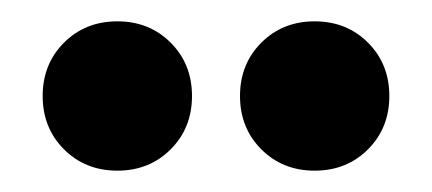

<svg xmlns="http://www.w3.org/2000/svg" viewBox="-20 -720 405 180"><path d="M20 -630Q20 -660 40 -680Q60 -700 90 -700Q120 -700 140 -680Q160 -660 160 -630Q160 -600 140 -580Q120 -560 90 -560Q60 -560 40 -580Q20 -600 20 -630ZM205 -630Q205 -660 225 -680Q245 -700 275 -700Q305 -700 325 -680Q345 -660 345 -630Q345 -600 325 -580Q305 -560 275 -560Q245 -560 225 -580Q205 -600 205 -630Z"/></svg>

Font: Yeseva One
Style: Regular
Weight: 400
Designer: Jovanny Lemonad
Foundry: Jovanny Lemonad
Version: Version 2.000